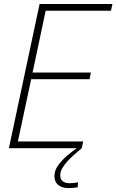

<svg xmlns="http://www.w3.org/2000/svg" viewBox="-20 -758 595 982"><path d="M196.5 -703 218 -724 143.5 -372.5 135 -387H445L438 -353H128L142.5 -367.5L67 -13.5L54 -34.5H405.5L398 0H25.5L182.5 -737.5H555L547.5 -703ZM379.5 174.5 377 200Q367.5 201.5 354.8 202.8Q342 204 330 204Q309.5 204 293.2 197.2Q277 190.5 267.8 176.8Q258.5 163 258.5 142Q258.5 114.5 276.8 88.5Q295 62.5 321.5 39.8Q348 17 372.5 0H398Q381.5 13.5 362.5 30.2Q343.5 47 326.5 65.2Q309.5 83.5 298.8 102.2Q288 121 288 138Q288 159 300.5 169Q313 179 336 179Q346.5 179 358.8 177.8Q371 176.5 379.5 174.5Z"/></svg>

Font: Epilogue ExtraLight
Style: Italic
Weight: 250
Italic angle: -12°
Designer: Tyler Finck
Foundry: Etcetera Type Co
Version: Version 2.112